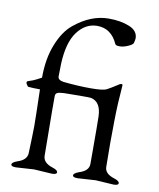

<svg xmlns="http://www.w3.org/2000/svg" viewBox="-81 -770 692 837"><g transform="rotate(10 265.5 -351.5)"><path d="M480 2.9H477.1L398.9 -2L320.8 2.9H317.9Q297.9 2.9 297.9 -6.3Q297.9 -15.6 320.8 -23.9Q363.8 -37.1 363.8 -67.9V-125Q363.8 -244.1 362.8 -278.8Q360.8 -342.8 315.9 -352.1Q313 -353 266.1 -353Q218.8 -353 196.3 -352.1Q173.8 -351.1 166.5 -346.7Q159.2 -342.3 159.2 -332V-270Q159.2 -255.9 161.1 -67.9Q162.1 -37.1 204.1 -23.9Q227.1 -16.6 227.1 -6.8Q227.1 2.9 207 2.9H204.1L126 -2L47.9 2.9H44.9Q24.9 2.9 24.9 -6.3Q24.9 -15.6 47.9 -23.9Q89.8 -37.1 90.8 -67.9Q93.8 -149.9 94.2 -187Q94.2 -224.1 90.8 -350.1Q60.1 -350.1 39.1 -352.1Q36.1 -352.5 30.3 -362.3Q24.4 -372.1 32.2 -376Q57.6 -383.8 71.3 -391.6Q85 -399.4 90.8 -401.9Q90.8 -486.8 116.2 -549.8Q141.1 -612.8 180.2 -645Q254.4 -706.1 333 -706.1Q386.7 -706.1 424.8 -690.4Q462.9 -674.8 462.9 -641.1Q462.9 -636.2 459 -620.1Q456.1 -612.3 435.5 -603.5Q415 -594.7 398.9 -595.2Q382.8 -595.2 379.9 -602.1Q351.1 -666 289.1 -666H287.1Q236.3 -665 201.2 -617.7Q166 -570.3 162.1 -475.1L161.1 -419.9Q161.1 -403.8 186 -399.9Q251 -393.1 306.2 -393.1Q361.3 -393.1 377 -400.9Q392.6 -408.7 430.2 -433.1Q442.4 -438 441.9 -429.2Q435.1 -347.2 434.1 -274.9L433.1 -171.9L434.1 -67.9Q434.1 -37.1 477.1 -23.9Q500 -16.6 500 -6.8Q500 2.9 480 2.9Z"/></g></svg>

Font: EBGaramond
Style: Regular
Weight: 400
Version: Version 000.012g